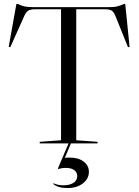

<svg xmlns="http://www.w3.org/2000/svg" viewBox="-20 -726 703 972"><path d="M251 202Q273 212 301 212Q333 212 352 199.5Q371 187 371 166Q371 146 355.5 135Q340 124 314 124Q291 124 276 130L273 127L327 0H181V-8L289 -16V-679H157Q133 -679 122 -671.5Q111 -664 101 -641L32 -487L24 -489L63 -706H69Q91 -696 106.5 -693Q122 -690 146 -690H531Q543 -690 552.5 -690.5Q562 -691 570.5 -693Q579 -695 588 -698Q597 -701 608 -706H614L636 -489L628 -487L566 -641Q557 -664 546.5 -671.5Q536 -679 512 -679H366V-16L474 -8V0H339L308 74Q315 72 320 72Q325 72 335 72Q377 72 403.5 92Q430 112 430 144Q430 179 399.5 202.5Q369 226 322 226Q273 226 249 205Z"/></svg>

Font: Libre Caslon Display
Style: Regular
Weight: 400
Designer: Pablo Impallari, Rodrigo Fuenzalida
Foundry: Pablo Impallari, Rodrigo Fuenzalida
Version: Version 1.002; ttfautohint (v1.5)